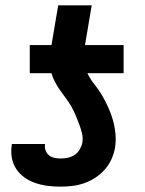

<svg xmlns="http://www.w3.org/2000/svg" viewBox="-20 -688 540 716"><path d="M205 8Q181 8 157.5 5Q134 2 112 -5.5Q90 -13 71.5 -26Q53 -39 40.5 -58Q28 -77 24 -100Q20 -123 24 -148Q24 -148 24 -149Q24 -150 24 -151H148Q148 -150 148 -150Q148 -150 148 -150Q146 -138 150 -127Q154 -116 162.5 -109Q171 -102 182.5 -99.5Q194 -97 205 -97Q219 -97 232 -99.5Q245 -102 257 -109.5Q269 -117 276.5 -129.5Q284 -142 287 -155Q290 -174 285.5 -192Q281 -210 274.5 -227Q268 -244 261 -260.5Q254 -277 245 -292.5Q236 -308 225 -322.5Q214 -337 204 -351.5Q194 -366 185.5 -381.5Q177 -397 172 -415H91V-520H172L197 -668H322L297 -520H441V-415H306Q317 -392 332.5 -373Q348 -354 360.5 -332.5Q373 -311 383.5 -288Q394 -265 401 -240.5Q408 -216 410.5 -190Q413 -164 409 -137Q405 -115 395.5 -94Q386 -73 370.5 -55.5Q355 -38 335 -25Q315 -12 293 -4.5Q271 3 249 5.5Q227 8 205 8Z"/></svg>

Font: Iosevka SS04 Extrabold
Style: Italic
Weight: 800
Italic angle: -9°
Monospace: yes
Designer: Belleve Invis
Foundry: Belleve Invis
Version: Version 19.0.0; ttfautohint (v1.8.4)